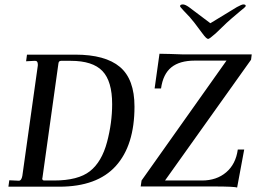

<svg xmlns="http://www.w3.org/2000/svg" viewBox="-20 -844 1158 868"><path d="M65 -27Q77 -27 81 -49L151 -548V-553Q151 -570 137 -569L98 -567L102 -597H320Q456 -597 522 -541.5Q588 -486 588 -362Q588 -187 503.5 -93.5Q419 0 248 0H18L22 -29ZM464 -202Q487 -289 487 -373Q487 -477 443 -523Q399 -569 300 -569H256Q245 -569 244 -556L172 -41L171 -37Q171 -28 180 -28H224Q333 -28 386.5 -70Q440 -112 464 -202ZM943 -1H616L620 -28L1004 -570H861Q792 -570 754.5 -539.5Q717 -509 708 -444H679L701 -601L750 -600L808 -598H1118L1115 -574L726 -28H893Q959 -28 1002.5 -65Q1046 -102 1055 -168H1084L1052 4Q1041 -1 943 -1ZM895 -693 859 -741Q840 -766 810 -796Q794 -813 794 -816Q794 -824 807 -824Q817 -824 834 -812L931 -739L1051 -812Q1073 -824 1080 -824Q1091 -824 1091 -817Q1091 -813 1064 -792Q1021 -756 1005 -741L955 -693Q927 -668 921 -668Q913 -668 895 -693Z"/></svg>

Font: Unna
Style: Italic
Weight: 400
Italic angle: -8.05°
Designer: Jorge de Buen Unna
Foundry: Omnibus-Type
Version: Version 2.008